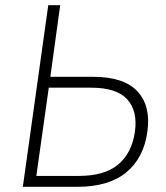

<svg xmlns="http://www.w3.org/2000/svg" viewBox="-20 -720 640 740"><path d="M166 -700H212L174 -424H338Q458 -424 510 -367.5Q562 -311 548 -212Q534 -111 466.5 -55.5Q399 0 278 0H68ZM168 -382 120 -42H284Q383 -42 435.5 -86Q488 -130 500 -212Q511 -293 470 -337.5Q429 -382 332 -382Z"/></svg>

Font: Retni Sans Light
Style: Italic
Weight: 300
Italic angle: -8°
Designer: Vitaly Kuzmin
Foundry: ParaType Ltd.
Version: Version 1.00;June 10, 2019;FontCreator 11.5.0.2425 64-bit; t